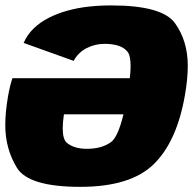

<svg xmlns="http://www.w3.org/2000/svg" viewBox="-29 -702 731 727"><path d="M275 5.5Q79.5 5.5 35.2 -66.5Q-9 -138.5 -9 -228Q-9 -278 1.5 -338Q8.5 -377.5 18 -406H462.5Q465.5 -432 465.5 -451.5Q465.5 -492.5 453.5 -506.5Q430 -536 366 -536Q349 -536 332 -532Q315 -528 299 -519.8Q283 -511.5 270.5 -499.2Q258 -487 250 -471.5L60.5 -539.5Q74 -570.5 98 -593.8Q122 -617 154.2 -633.8Q186.5 -650.5 224.8 -661.2Q263 -672 305.5 -676.8Q348 -681.5 392 -681.5Q585.5 -681.5 633.8 -614Q682 -546.5 682 -453Q682 -402.5 671 -340.5Q640.5 -165.5 552.8 -80Q465 5.5 275 5.5ZM213 -269Q208.5 -238.5 208.5 -216Q208.5 -173.5 225 -160.5Q253 -138.5 300 -138.5Q357 -138.5 392 -164.5Q417.5 -183.5 438.5 -269Z"/></svg>

Font: Rudi
Style: Regular
Weight: 400
Italic angle: -10°
Designer: Tyler Finck
Foundry: Etcetera Type Company
Version: Version 1.111; ttfautohint (v1.8.4)